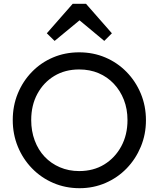

<svg xmlns="http://www.w3.org/2000/svg" viewBox="-20 -979 834 1009"><path d="M398 10Q324 10 260 -17.5Q196 -45 148 -94.5Q100 -144 73.5 -209Q47 -274 47 -348Q47 -423 73.5 -487.5Q100 -552 147.5 -601Q195 -650 258.5 -677Q322 -704 396 -704Q470 -704 533.5 -677Q597 -650 645 -601Q693 -552 720 -487Q747 -422 747 -347Q747 -273 720 -208Q693 -143 645.5 -94Q598 -45 534.5 -17.5Q471 10 398 10ZM396 -80Q471 -80 527.5 -114.5Q584 -149 617 -209.5Q650 -270 650 -348Q650 -406 631 -454.5Q612 -503 578 -539Q544 -575 498 -594.5Q452 -614 396 -614Q322 -614 265.5 -580Q209 -546 176.5 -486Q144 -426 144 -348Q144 -290 162.5 -240.5Q181 -191 214.5 -155.5Q248 -120 294.5 -100Q341 -80 396 -80ZM267 -764 226 -804 362 -959H432L568 -804L528 -764L367 -898L428 -897Z"/></svg>

Font: Outfit Thin
Style: Regular
Weight: 400
Version: Version 1.100;gftools[0.9.27]